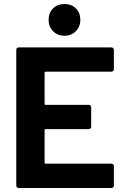

<svg xmlns="http://www.w3.org/2000/svg" viewBox="-20 -936 624 956"><path d="M535 -579H207Q202 -579 202 -574V-419Q202 -414 207 -414H422Q427 -414 430.5 -410.5Q434 -407 434 -402V-305Q434 -300 430.5 -296.5Q427 -293 422 -293H207Q202 -293 202 -288V-126Q202 -121 207 -121H535Q540 -121 543.5 -117.5Q547 -114 547 -109V-12Q547 -7 543.5 -3.5Q540 0 535 0H73Q68 0 64.5 -3.5Q61 -7 61 -12V-688Q61 -693 64.5 -696.5Q68 -700 73 -700H535Q540 -700 543.5 -696.5Q547 -693 547 -688V-591Q547 -586 543.5 -582.5Q540 -579 535 -579ZM222 -837Q222 -872 244 -894Q266 -916 301 -916Q336 -916 358 -894Q380 -872 380 -837Q380 -803 357.5 -780.5Q335 -758 301 -758Q267 -758 244.5 -780.5Q222 -803 222 -837Z"/></svg>

Font: UMi
Style: Bold
Weight: 700
Designer: Peter Middis
Foundry: We Are UMi
Version: Version 1.0